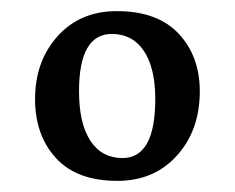

<svg xmlns="http://www.w3.org/2000/svg" viewBox="-20 -630 422 345"><path d="M43 -452Q43 -520 83.5 -565Q124 -610 190 -610Q263 -610 301 -569.5Q339 -529 339 -466Q339 -396 298 -350.5Q257 -305 191 -305Q118 -305 80.5 -346Q43 -387 43 -452ZM122 -466Q122 -408 142.5 -377Q163 -346 200 -346Q259 -346 259 -452Q259 -508 238.5 -538.5Q218 -569 181 -569Q122 -569 122 -466Z"/></svg>

Font: Buenard
Style: Regular
Weight: 400
Version: Version 2.000